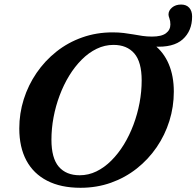

<svg xmlns="http://www.w3.org/2000/svg" viewBox="-20 -834 886 866"><path d="M212 -204Q212 -120.5 245.2 -82Q278.5 -43.5 339.5 -43.5Q379 -43.5 415 -61Q451 -78.5 482.2 -109.8Q513.5 -141 538.8 -182.2Q564 -223.5 582 -271.5Q600 -319.5 609.5 -370.2Q619 -421 619 -471Q619 -554.5 585.8 -593Q552.5 -631.5 492 -631.5Q452.5 -631.5 416.2 -614Q380 -596.5 348.8 -565.2Q317.5 -534 292.2 -492.8Q267 -451.5 249 -403.5Q231 -355.5 221.5 -304.8Q212 -254 212 -204ZM764 -420.5Q764 -352.5 744 -288.5Q724 -224.5 686.5 -169.8Q649 -115 596.8 -73.8Q544.5 -32.5 480.5 -9.8Q416.5 13 343 13Q254.5 13 192.8 -18.8Q131 -50.5 99 -110.2Q67 -170 67 -254.5Q67 -322.5 87.2 -386.5Q107.5 -450.5 145 -505.2Q182.5 -560 234.5 -601.2Q286.5 -642.5 350.8 -665.2Q415 -688 488 -688Q515.5 -688 538.2 -685.2Q561 -682.5 581.5 -678.8Q602 -675 622.5 -672Q643 -669 665.5 -669Q708.5 -669 728.5 -684Q748.5 -699 748.5 -723.5Q748.5 -739.5 744.2 -750.8Q740 -762 740 -768.5Q740 -786.5 756 -800Q772 -813.5 797 -813.5Q820.5 -813.5 833.5 -799Q846.5 -784.5 846.5 -759.5Q846.5 -694.5 804 -656.5Q761.5 -618.5 674 -624L674.5 -632.5Q718.5 -598.5 741.2 -544.8Q764 -491 764 -420.5Z"/></svg>

Font: Newsreader 24pt
Style: Bold Italic
Weight: 700
Italic angle: -17°
Designer: Hugues Gentile
Foundry: Production Type
Version: Version 1.003